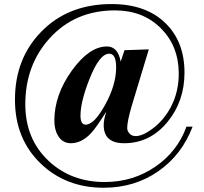

<svg xmlns="http://www.w3.org/2000/svg" viewBox="-20 -696 989 933"><path d="M916 -80.6Q863.3 56.6 750.5 135.3Q635.3 216.3 483.9 216.3Q301.3 216.3 179.2 100.1Q52.7 -20.5 52.7 -211.4Q52.7 -410.2 179.2 -540.5Q310.1 -676.3 522.5 -676.3Q690.9 -676.3 786.6 -581.1Q876.5 -491.2 876.5 -343.3Q876.5 -204.1 794.4 -104Q709.5 0 583 0Q483.9 0 483.9 -88.4Q483.9 -114.3 496.6 -153.8Q447.3 -75.2 422.4 -48.8Q376.5 0 324.2 0Q284.7 0 262.7 -35.2Q244.1 -65.4 244.1 -109.9Q244.1 -234.4 329.1 -353Q413.6 -470.2 499.5 -470.2Q553.2 -470.2 566.4 -396.5L585 -452.1L703.1 -456.1Q661.1 -316.9 619.1 -178.2Q598.1 -105.5 598.1 -74.2Q598.1 -59.1 609.4 -46.9Q620.6 -34.7 639.6 -34.7Q671.9 -34.7 718.8 -68.8Q773.9 -109.4 808.1 -171.9Q850.1 -249.5 848.6 -344.2Q846.7 -473.6 762.2 -558.1Q675.3 -645.5 538.6 -645.5Q343.8 -645.5 220.7 -509.3Q103 -379.4 103 -189.5Q103 -20 216.8 86.4Q326.2 188.5 488.8 188.5Q627 188.5 735.8 113.3Q842.3 40 886.2 -80.6ZM544.4 -368.7Q544.4 -435.1 510.7 -435.1Q463.4 -435.1 414.6 -311.5Q371.1 -201.2 371.1 -133.8Q371.1 -90.3 396.5 -90.3Q437.5 -90.3 490.2 -185.5Q544.4 -283.2 544.4 -368.7Z"/></svg>

Font: Dai Banna SIL Light
Style: BoldOblique
Weight: 700
Italic angle: -11°
Designer: Victor Gaultney
Foundry: SIL International
Version: Version 2.000